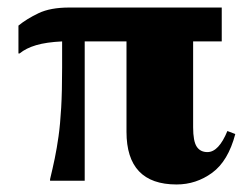

<svg xmlns="http://www.w3.org/2000/svg" viewBox="-20 -480 645 510"><path d="M113 -4Q120 -33 125.5 -59.5Q131 -86 135.5 -118Q140 -150 142.5 -193.5Q145 -237 145 -300V-370Q103 -368 76 -360Q49 -352 32 -338H29V-412Q51 -430 82.5 -445Q114 -460 164 -460H569V-370H493V-142Q493 -105 502.5 -90.5Q512 -76 531 -76Q561 -76 584 -132L605 -124Q586 -52 543.5 -21Q501 10 449 10Q316 10 316 -130V-370H205V0H113Z"/></svg>

Font: Spectral SC ExtraBold
Style: Regular
Weight: 800
Designer: Jean-Baptiste Levee
Foundry: Production Type
Version: Version 2.001